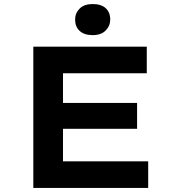

<svg xmlns="http://www.w3.org/2000/svg" viewBox="-20 -931 873 951"><path d="M145 0V-700H707V-568H292V-132H714V0ZM221 -293V-421H659V-293ZM439 -757Q397 -757 374.5 -778Q352 -799 352 -834Q352 -866 374.5 -888.5Q397 -911 439 -911Q481 -911 503.5 -890.5Q526 -870 526 -834Q526 -803 503.5 -780Q481 -757 439 -757Z"/></svg>

Font: Lexend Mega SemiBold
Style: Regular
Weight: 600
Designer: Bonnie Shaver-Troup, Thomas Jockin
Foundry: Lexend
Version: Version 1.007